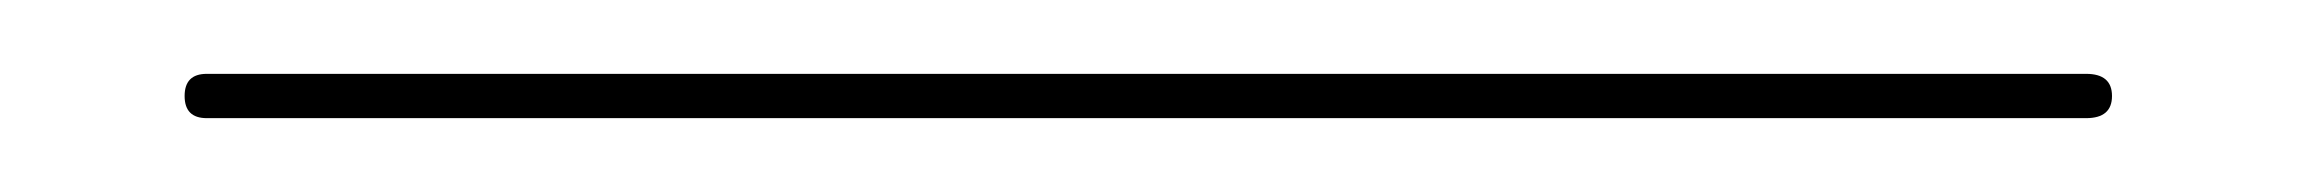

<svg xmlns="http://www.w3.org/2000/svg" viewBox="-20 -9 622 52"><path d="M36 23Q30 23 30 17Q30 11 36 11H545Q552 11 552 17Q552 23 545 23Z"/></svg>

Font: Moirai One
Style: Regular
Weight: 400
Designer: Jiyeon Park
Foundry: JAMO
Version: Version 1.000; ttfautohint (v1.8.4.7-5d5b);gftools[0.9.29]